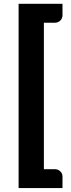

<svg xmlns="http://www.w3.org/2000/svg" viewBox="-20 -798 360 980"><path d="M204 -682V65.5H259Q276.5 65.5 287.8 76.5Q299 87.5 299 102.5V162H75V-778.5H299V-719.5Q299 -704 287.8 -693Q276.5 -682 259 -682Z"/></svg>

Font: Lato ExtraBold
Style: Regular
Weight: 800
Designer: Lukasz Dziedzic with Adam Twardoch and Botio Nikoltchev
Foundry: tyPoland Lukasz Dziedzic
Version: Version 2.015; 2015-08-06; http://www.latofonts.com/